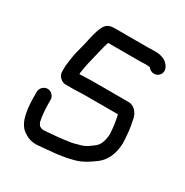

<svg xmlns="http://www.w3.org/2000/svg" viewBox="-166 -791 947 985"><g transform="rotate(30 307.5 -298.5)"><path d="M161 -281H208C227.4 -281 246.8 -283 266 -283H468C468.7 -282.3 469.5 -279.3 470.5 -274C474.5 -252.6 479.3 -231.2 481 -207C482.1 -188.9 485.2 -172.5 482 -155C477.2 -126.5 469.6 -105.7 452 -91C431.3 -74.9 407.5 -55.1 377 -49C358.8 -43.4 343.8 -38.7 321 -36C280 -29.2 231.9 -25.5 187 -22C170.1 -19.9 161.1 -24.9 152 -31C148.8 -37.3 144.9 -41.4 142 -50C135.2 -77.3 132 -122.5 132 -158V-175C132 -196.6 113 -216 91 -216C69 -216 50 -196.6 50 -175V-158C50 -76.5 57.4 -1.1 103 34C126.1 50.8 154.5 64.5 195 60C227 57.3 261.5 54.3 294 51L334 45C358.1 41.6 377.9 36 398 31C440.8 18.4 471.3 -4 503 -27C536 -52.9 556.9 -91.7 563 -144C566.7 -167.6 563.5 -189.5 562 -212C560 -247.1 554.1 -274.7 548 -305C541 -336.3 517.4 -365 483 -365H266C247.8 -365 226.7 -363 208 -363H194V-369C197.6 -390.7 200.2 -410.1 205 -431L219 -489C221.7 -498.3 224 -508 226 -518L233.5 -548C235.8 -557.3 238.3 -565.7 241 -573V-575H429C435 -575 444.7 -575.3 458 -576C469.3 -576 477 -575.7 481 -575C483.7 -575 486.3 -574.7 489 -574C502.3 -556.2 529.2 -547.4 550 -565C571.2 -582.9 566.5 -611.5 549 -629C535.9 -645.4 517.5 -653.4 492 -657C480.2 -658.8 442.1 -657 429 -657H234C202.8 -657 186.7 -648.6 174 -626C157.1 -594.7 148.4 -548 140 -509L125 -451C118 -422.9 114.7 -392.6 111 -363V-328C111 -303.1 136.9 -279.5 161 -281Z"/></g></svg>

Font: HoneyBee
Style: Bd
Weight: 700
Foundry: Cannot Into Space Fonts
Version: Version 0.89